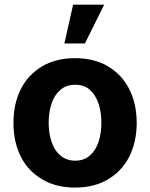

<svg xmlns="http://www.w3.org/2000/svg" viewBox="-20 -806 653 836"><path d="M306.6 10.7Q223.6 10.7 164.1 -24.9Q102.5 -61 70.8 -123.5Q38.6 -187.5 38.6 -270.5Q38.6 -354.5 70.8 -418.5Q102.1 -480.5 164.1 -517.6Q224.1 -552.7 306.6 -552.7Q389.6 -552.7 449.7 -517.6Q510.7 -481 542.5 -418.5Q575.2 -354 575.2 -270.5Q575.2 -188 542.5 -123.5Q510.7 -60.5 449.7 -24.9Q390.1 10.7 306.6 10.7ZM370.6 -128.4Q395.5 -149.4 408.7 -187Q421.4 -225.1 421.4 -271.5Q421.4 -318.4 408.7 -356.4Q395.5 -393.6 370.6 -415.5Q346.2 -437 307.6 -437Q269 -437 244.1 -415.5Q217.3 -393.1 205.1 -356.4Q191.9 -319.3 191.9 -271.5Q191.9 -224.6 205.1 -187Q217.3 -149.9 244.1 -128.4Q269.5 -106.4 307.6 -106.4Q345.7 -106.4 370.6 -128.4ZM349.6 -616.7H260.3L298.3 -785.6H433.6Z"/></svg>

Font: My Font
Style: Bold
Weight: 500
Designer: Rasmus Andersson
Foundry: rsms
Version: Version 0.001